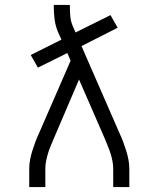

<svg xmlns="http://www.w3.org/2000/svg" viewBox="-20 -755 640 775"><path d="M98 0V-74Q98 -92 101.5 -110.5Q105 -129 110.5 -146.5Q116 -164 122.5 -181.5Q129 -199 137 -216L265 -510L252 -541L133 -482L104 -533L228 -595L214 -626Q204 -650 200.5 -676Q197 -702 197 -728V-735H262V-728Q262 -708 264 -687.5Q266 -667 274 -649L285 -624L426 -694L455 -643L309 -569L463 -216Q471 -199 477.5 -181.5Q484 -164 489.5 -146.5Q495 -129 498.5 -110.5Q502 -92 502 -74V0H437V-74Q437 -89 434 -104.5Q431 -120 426.5 -134.5Q422 -149 416 -163.5Q410 -178 404 -193L299 -434L196 -193Q190 -179 184 -164.5Q178 -150 173.5 -135Q169 -120 166 -104.5Q163 -89 163 -74V0Z"/></svg>

Font: Iosevka Curly Slab LtEx
Style: Regular
Weight: 300
Width: 7
Monospace: yes
Designer: Belleve Invis
Foundry: Belleve Invis
Version: Version 11.1.0; ttfautohint (v1.8.3)